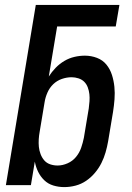

<svg xmlns="http://www.w3.org/2000/svg" viewBox="-20 -755 540 783"><path d="M242 8Q219 8 197.5 1.5Q176 -5 160.5 -20Q145 -35 135.5 -54.5Q126 -74 122 -96L106 0H4L126 -735H467L452 -647H213L179 -443Q191 -462 207 -478.5Q223 -495 242.5 -506.5Q262 -518 283.5 -523Q305 -528 326 -528Q352 -528 375.5 -519Q399 -510 414 -491.5Q429 -473 436.5 -449.5Q444 -426 446.5 -401Q449 -376 447 -350Q445 -324 441 -299L421 -179Q417 -156 410.5 -133.5Q404 -111 393.5 -90Q383 -69 367 -50Q351 -31 331 -17.5Q311 -4 288 2Q265 8 242 8ZM215 -80Q235 -80 255.5 -89Q276 -98 290 -115Q304 -132 311 -152.5Q318 -173 322 -193L342 -313Q344 -328 345 -342.5Q346 -357 344.5 -371Q343 -385 338 -398.5Q333 -412 323.5 -421.5Q314 -431 300 -435.5Q286 -440 272 -440Q252 -440 232 -433Q212 -426 197 -411.5Q182 -397 173.5 -377.5Q165 -358 162 -339L142 -219Q139 -203 138 -187Q137 -171 138.5 -156Q140 -141 145.5 -126.5Q151 -112 160.5 -101Q170 -90 184.5 -85Q199 -80 215 -80Z"/></svg>

Font: Iosevka SS04 Semibold Oblique
Style: Regular
Weight: 600
Italic angle: -9°
Monospace: yes
Designer: Belleve Invis
Foundry: Belleve Invis
Version: Version 19.0.0; ttfautohint (v1.8.4)